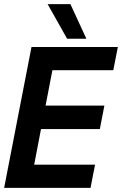

<svg xmlns="http://www.w3.org/2000/svg" viewBox="-21 -907 589 927"><path d="M131 -680H548L526 -568H232L199 -397H483L461 -284H177L144 -112H438L416 0H-1ZM209 -887H319L396 -720H303Z"/></svg>

Font: Teachers SemiBold
Style: Italic
Weight: 600
Designer: Alfredo Marco Pradil & Chank Diesel
Version: Version 0.009